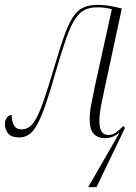

<svg xmlns="http://www.w3.org/2000/svg" viewBox="-20 -557 558 788"><path d="M471 -13Q443 10 412 10Q348 10 348 -65Q348 -96 354.5 -129Q361 -162 369 -201L439 -519Q412 -527 380 -527Q349 -527 327.5 -516.5Q306 -506 288 -478.5Q270 -451 252 -400Q234 -349 210 -267Q187 -185 168.5 -131.5Q150 -78 133.5 -47.5Q117 -17 99 -5Q81 7 59 7Q25 7 12.5 -10.5Q0 -28 0 -47Q0 -63 8 -74Q16 -85 28 -85Q28 -59 37.5 -42.5Q47 -26 68 -26Q86 -26 100.5 -36Q115 -46 129.5 -72.5Q144 -99 161.5 -150.5Q179 -202 204 -286Q226 -360 243 -408.5Q260 -457 278.5 -485.5Q297 -514 321 -525.5Q345 -537 381 -537Q407 -537 430 -533Q453 -529 480 -522L410 -197Q403 -166 395.5 -127Q388 -88 388 -60Q388 -3 424 -3Q441 -3 455 -12.5Q469 -22 486 -40L493 -32L376 211H342Z"/></svg>

Font: Noto Serif Display Condensed ExtraLight
Style: Italic
Weight: 200
Width: 3
Italic angle: -12°
Designer: Monotype Design Team
Foundry: Monotype Imaging Inc.
Version: Version 2.009